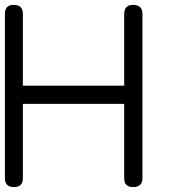

<svg xmlns="http://www.w3.org/2000/svg" viewBox="-20 -762 717 782"><path d="M0 -36.1V-705.1Q0 -742.2 36.1 -742.2Q73.2 -742.2 73.2 -705.1V-413.1H485.8V-705.1Q485.8 -742.2 522 -742.2Q560.1 -742.2 560.1 -705.1V-36.1Q560.1 0 522 0Q485.8 0 485.8 -36.1V-338.9H73.2V-36.1Q73.2 0 37.1 0Q0 0 0 -36.1Z"/></svg>

Font: BPreplay
Style: Regular
Weight: 400
Designer: Magenta/George Triantafyllakos
Foundry: Magenta/George Triantafyllakos
Version: Version 1.00